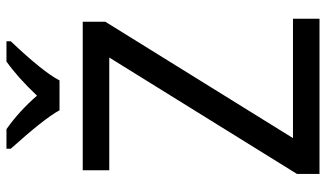

<svg xmlns="http://www.w3.org/2000/svg" viewBox="-222 -762 984 579"><g transform="rotate(-90 269.5 -472.0)"><path d="M35 0V-68L386 -634H46V-714H494V-646L143 -80H503V0ZM435 -931Q342 -833 317 -784H227Q202 -830 111 -931V-944H170Q224 -906 271 -852Q327 -911 374 -944H435Z"/></g></svg>

Font: Noto Sans Display
Style: Regular
Weight: 400
Designer: Monotype Design team
Foundry: Monotype Imaging Inc.
Version: Version 1.000